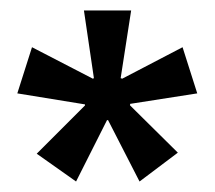

<svg xmlns="http://www.w3.org/2000/svg" viewBox="-20 -700 409 366"><path d="M125 -354 50 -407 142 -499V-501L13 -522L41 -610L157 -550L159 -551L140 -680H230L210 -551L213 -550L328 -610L356 -522L228 -502V-499L319 -409L246 -354L186 -471H184Z"/></svg>

Font: Bricolage Grotesque 96pt ExtraBold 96pt
Style: Regular
Weight: 400
Version: Version 1.001;gftools[0.9.33.dev8+g029e19f]